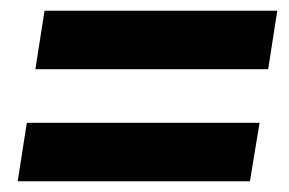

<svg xmlns="http://www.w3.org/2000/svg" viewBox="-20 -469 538 358"><path d="M46 -340 63 -449H497L480 -340ZM13 -131 30 -240H464L446 -131Z"/></svg>

Font: Nunito Sans 7pt Condensed Black
Style: Italic
Weight: 900
Width: 3
Italic angle: -9°
Designer: Vernon Adams
Foundry: Vernon Adams
Version: Version 3.101;gftools[0.9.27]